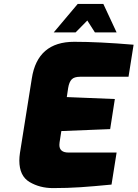

<svg xmlns="http://www.w3.org/2000/svg" viewBox="-20 -957 704 983"><path d="M79 -135Q79 -152 82 -173L143 -556Q172 -743 360 -743Q487 -743 664 -728L638 -564H390Q360 -564 347 -550.5Q334 -537 329 -507L322 -460L568 -450L544 -296L294 -286L285 -228Q284 -223 284 -215Q284 -176 331 -176H577L551 -12Q459 -3 392.5 1.5Q326 6 251 6Q184 6 131.5 -25Q79 -56 79 -135ZM378 -937H509L577 -791H466L427 -852L367 -791H255Z"/></svg>

Font: Exo Black
Style: Italic
Weight: 900
Italic angle: -9°
Designer: Natanael Gama
Foundry: Natanael Gama
Version: Version 1.500; ttfautohint (v1.6)